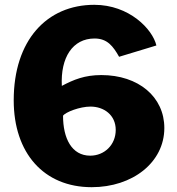

<svg xmlns="http://www.w3.org/2000/svg" viewBox="-20 -770 734 798"><path d="M361 8C531 8 663 -95 663 -238C663 -367 556 -458 401 -458C332 -458 286 -439 237 -413C231 -531 282 -610 373 -610C426 -610 450 -578 475 -534L630 -581C614 -649 517 -750 372 -750C174 -750 37 -602 37 -353C37 -134 162 8 361 8ZM355 -123C278 -123 242 -195 242 -289C252 -304 312 -327 356 -327C412 -327 461 -292 461 -230C461 -168 414 -123 355 -123Z"/></svg>

Font: Bisquit Text
Style: Bold
Weight: 800
Version: Version 1.004;Glyphs 3.2.3 (3260)